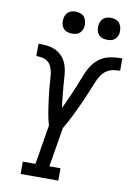

<svg xmlns="http://www.w3.org/2000/svg" viewBox="-101 -1011 745 1074"><g transform="rotate(10 271.0 -474.0)"><path d="M94 0V-70H166L203 -294Q198 -311 194 -328.5Q190 -346 187 -364Q184 -382 181.5 -400Q179 -418 176.5 -436Q174 -454 172 -472.5Q170 -491 168.5 -509Q167 -527 166 -545.5Q165 -564 162.5 -582Q160 -600 153.5 -617Q147 -634 134 -645.5Q121 -657 103 -661Q85 -665 66 -665V-735Q89 -735 111.5 -733Q134 -731 154.5 -723Q175 -715 191.5 -700.5Q208 -686 218.5 -667.5Q229 -649 234 -627Q239 -605 240.5 -583Q242 -561 243.5 -538.5Q245 -516 247.5 -493.5Q250 -471 252 -448.5Q254 -426 258 -404Q268 -426 278 -447.5Q288 -469 297.5 -491Q307 -513 316 -535Q325 -557 333.5 -579Q342 -601 351.5 -622.5Q361 -644 375 -664Q389 -684 408.5 -699.5Q428 -715 450.5 -723Q473 -731 496 -733Q519 -735 542 -735V-665Q523 -665 503.5 -662Q484 -659 466.5 -647.5Q449 -636 437.5 -619Q426 -602 418 -583.5Q410 -565 402.5 -546.5Q395 -528 387.5 -510Q380 -492 372 -473.5Q364 -455 355.5 -437Q347 -419 338.5 -400.5Q330 -382 321 -364.5Q312 -347 302 -329Q292 -311 282 -294L245 -70H308V0ZM440 -823Q425 -823 411.5 -828Q398 -833 389.5 -844.5Q381 -856 378.5 -870.5Q376 -885 379 -900Q381 -910 386 -920Q391 -930 400 -936.5Q409 -943 419.5 -945.5Q430 -948 440 -948Q455 -948 469 -942.5Q483 -937 491 -925.5Q499 -914 501.5 -899.5Q504 -885 502 -870Q500 -860 494.5 -850Q489 -840 480 -833.5Q471 -827 460.5 -825Q450 -823 440 -823ZM240 -823Q225 -823 211.5 -828Q198 -833 189.5 -844.5Q181 -856 178.5 -870.5Q176 -885 179 -900Q181 -910 186 -920Q191 -930 200 -936.5Q209 -943 219.5 -945.5Q230 -948 240 -948Q255 -948 269 -942.5Q283 -937 291 -925.5Q299 -914 301.5 -899.5Q304 -885 302 -870Q300 -860 294.5 -850Q289 -840 280 -833.5Q271 -827 260.5 -825Q250 -823 240 -823Z"/></g></svg>

Font: Iosevka Slab
Style: Italic
Weight: 400
Italic angle: -9°
Monospace: yes
Designer: Belleve Invis
Foundry: Belleve Invis
Version: Version 11.1.0; ttfautohint (v1.8.3)